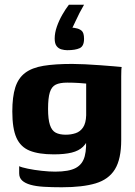

<svg xmlns="http://www.w3.org/2000/svg" viewBox="-20 -671 572 811"><path d="M241 120Q199 120 165.5 118Q132 116 109 109.5Q86 103 73.5 91.5Q61 80 61 61Q61 55 61 45Q61 35 61 31Q71 36 97.5 41.5Q124 47 156 50.5Q188 54 213 54Q271 54 300 38.5Q329 23 338 -11.5Q347 -46 342 -100L359 -98Q348 -68 330.5 -51Q313 -34 283 -26.5Q253 -19 207 -19Q144 -19 105.5 -34.5Q67 -50 49.5 -89Q32 -128 32 -200Q32 -262 44.5 -301.5Q57 -341 86 -363Q115 -385 163.5 -393Q212 -401 285 -401Q307 -401 339 -399.5Q371 -398 403.5 -395.5Q436 -393 461 -391Q486 -389 494 -388Q493 -385 492.5 -374Q492 -363 492 -348.5Q492 -334 492 -319V-80Q492 1 465.5 44Q439 87 384 103.5Q329 120 241 120ZM258 -102Q280 -102 299.5 -108.5Q319 -115 331 -133Q343 -151 344 -184V-318Q336 -319 313 -320.5Q290 -322 264 -322Q233 -322 215.5 -313.5Q198 -305 190.5 -281Q183 -257 183 -211Q183 -167 191 -143Q199 -119 215.5 -110.5Q232 -102 258 -102ZM264 -459Q252 -459 239.5 -462.5Q227 -466 219 -476.5Q211 -487 211 -508Q211 -532 220 -558Q229 -584 243 -608.5Q257 -633 271 -651H335Q324 -632 316 -616.5Q308 -601 301.5 -586.5Q295 -572 286 -554Q289 -554 293 -553.5Q297 -553 300 -552Q314 -550 324.5 -541.5Q335 -533 335 -507Q335 -476 316.5 -467.5Q298 -459 264 -459Z"/></svg>

Font: Genos Thin
Style: Bold
Weight: 700
Version: Version 1.010